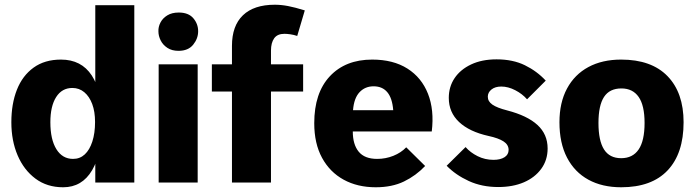

<svg xmlns="http://www.w3.org/2000/svg" viewBox="-20 -772 2937 812"><path d="M247 20Q179 20 130 -16.5Q81 -53 54.5 -115Q28 -177 28 -255Q28 -333 51.5 -392.5Q75 -452 122 -486Q169 -520 238 -520Q324 -520 368 -453Q412 -386 412 -255Q412 -124 369.5 -52Q327 20 247 20ZM289 -100Q318 -100 338.5 -119Q359 -138 370.5 -173.5Q382 -209 382 -256Q382 -300 370 -332Q358 -364 336.5 -382Q315 -400 286 -400Q242 -400 217.5 -361.5Q193 -323 193 -255Q193 -182 218.5 -141Q244 -100 289 -100ZM383 0V-750H548V0Z M651 -500H816V0H651ZM650 -639Q649 -658 658.5 -676.5Q668 -695 687.5 -707Q707 -719 736 -719Q777 -719 797.5 -695Q818 -671 818 -640Q818 -609 797 -583Q776 -557 735 -557Q707 -557 688 -569.5Q669 -582 659.5 -601Q650 -620 650 -639Z M961 -385H876V-500H961V-578Q961 -663 1007.5 -707.5Q1054 -752 1142 -752Q1169 -752 1198 -746.5Q1227 -741 1269 -728L1237 -620Q1222 -625 1207.5 -627Q1193 -629 1183 -629Q1153 -629 1139.5 -610Q1126 -591 1126 -558V-500H1262V-385H1126V0H961Z M1569 20Q1492 20 1433.5 -12Q1375 -44 1342 -104.5Q1309 -165 1309 -251Q1309 -379 1375 -449.5Q1441 -520 1554 -520Q1643 -520 1703 -482Q1763 -444 1790 -375.5Q1817 -307 1806 -216H1472Q1472 -161 1497 -130.5Q1522 -100 1575 -100Q1611 -100 1643.5 -113Q1676 -126 1698 -149L1778 -70Q1739 -29 1688.5 -4.5Q1638 20 1569 20ZM1473 -306H1643Q1639 -357 1618 -382Q1597 -407 1560 -407Q1524 -407 1500.5 -382Q1477 -357 1473 -306Z M1949 -150Q1969 -127 2000 -111.5Q2031 -96 2067 -96Q2096 -96 2113.5 -107Q2131 -118 2131 -138Q2131 -160 2109.5 -174Q2088 -188 2046 -197Q1965 -215 1921.5 -256Q1878 -297 1878 -358Q1878 -405 1902.5 -441.5Q1927 -478 1972.5 -499.5Q2018 -521 2080 -521Q2149 -521 2200 -496Q2251 -471 2288 -431L2209 -352Q2189 -375 2159 -390.5Q2129 -406 2100 -406Q2074 -406 2058.5 -393.5Q2043 -381 2043 -363Q2043 -343 2062.5 -329.5Q2082 -316 2125 -305Q2210 -283 2253 -243.5Q2296 -204 2296 -144Q2296 -95 2269 -58Q2242 -21 2195.5 -1Q2149 19 2087 19Q2018 19 1962.5 -6.5Q1907 -32 1869 -71Z M2607 20Q2527 20 2468.5 -12Q2410 -44 2378 -105.5Q2346 -167 2346 -255Q2346 -338 2378 -397.5Q2410 -457 2468.5 -488.5Q2527 -520 2607 -520Q2735 -520 2803 -450Q2871 -380 2871 -255Q2871 -123 2803.5 -51.5Q2736 20 2607 20ZM2607 -103Q2656 -103 2681 -140Q2706 -177 2706 -252Q2706 -326 2681 -362Q2656 -398 2608 -398Q2558 -398 2534.5 -362Q2511 -326 2511 -252Q2511 -177 2534.5 -140Q2558 -103 2607 -103Z"/></svg>

Font: Moderustic
Style: Bold
Weight: 700
Designer: Tural Alisoy
Foundry: TAFT Foundry
Version: Version 2.120